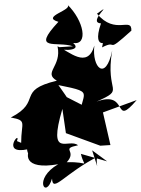

<svg xmlns="http://www.w3.org/2000/svg" viewBox="-20 -811 640 871"><path d="M466 -79 347 -113C363 -43 390 -79 283 -75C332 -129 252 -135 334 -152C292 -187 195 -86 263 -317L279 -207L435 -150L481 -153L447 -301L600 -357C489 -227 568 -405 418 -350C554 -411 455 -383 489 -582C460 -440 396 -504 408 -604C377 -495 292 -579 241 -601C261 -509 174 -482 238 -445C51 -400 174 -352 29 -278C105 -264 76 -256 76 -163L57 -171C76 -225 -20 -107 107 -134C89 -154 137 -13 131 -158C90 -114 84 -38 244 -66C128 1 188 95 216 -1C219 67 271 -24 430 -104C400 -98 445 13 398 -129ZM394 -318 372 -289 354 -334 264 -380C304 -341 295 -354 245 -425C435 -387 332 -400 337 -222ZM250 -597C221 -583 362 -572 312 -616C381 -605 362 -716 285 -791C316 -766 162 -736 245 -712C117 -575 240 -626 311 -601ZM443 -596C520 -636 452 -560 576 -672C578 -737 503 -649 420 -749C505 -811 373 -709 438 -705C389 -561 498 -638 448 -621Z"/></svg>

Font: Asimov Silicon
Style: Regular
Weight: 400
Designer: Google
Version: Version 2.000980; 2014